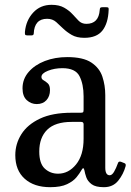

<svg xmlns="http://www.w3.org/2000/svg" viewBox="-20 -767 542 797"><path d="M43.5 -123Q43.5 -170 68.8 -210Q94 -250 145.8 -274.5Q197.5 -299 277.5 -299H314Q322.5 -299 324.8 -301Q327 -303 327 -312V-367Q327 -417.5 310 -450.8Q293 -484 239 -484Q206 -484 179 -473.2Q152 -462.5 152 -447.5Q152 -438.5 160.8 -433.8Q169.5 -429 178.5 -420.8Q187.5 -412.5 187.5 -393Q187.5 -367.5 172.8 -351.2Q158 -335 132.5 -335Q109 -335 91.2 -351.2Q73.5 -367.5 73.5 -400.5Q73.5 -439 98.8 -468.2Q124 -497.5 166.2 -513.8Q208.5 -530 259 -530Q325 -530 359 -507.5Q393 -485 405 -448.8Q417 -412.5 417 -372V-71Q417 -39.5 435.5 -39.5Q445 -39.5 453.5 -54Q462 -68.5 469.5 -89.5Q472 -98.5 482 -95.5L497 -89.5Q503.5 -87 501.5 -77.5Q492.5 -44 470.8 -17Q449 10 411.5 10H411Q377 10 360.5 -2.2Q344 -14.5 338.2 -31Q332.5 -47.5 330.5 -59.5Q327 -78 317 -59Q311 -48 297.8 -31.5Q284.5 -15 258.5 -2.5Q232.5 10 188.5 10Q121.5 10 82.5 -25Q43.5 -60 43.5 -123ZM143 -138Q143 -88 166 -67Q189 -46 221 -46Q264.5 -46 295.8 -84.5Q327 -123 327 -191V-251Q327 -261 317 -261H277.5Q209 -261 176 -228.5Q143 -196 143 -138ZM330 -610Q298.5 -610 277.8 -622Q257 -634 241 -649.5Q228.5 -662 213.2 -675.5Q198 -689 175.5 -689Q122.5 -689 120 -627Q119.5 -620 110 -620H94Q85.5 -620 84.2 -623.8Q83 -627.5 83.5 -635Q88 -682.5 117.8 -714.8Q147.5 -747 194 -747Q225.5 -747 246.2 -735.2Q267 -723.5 281.5 -707.5Q292.5 -695.5 305.5 -681.8Q318.5 -668 338.5 -668Q390 -668 394 -726Q394.5 -732 396.2 -734.5Q398 -737 405 -737H421.5Q428.5 -737 430 -734.5Q431.5 -732 431 -726Q429 -670.5 405.2 -640.2Q381.5 -610 330 -610Z"/></svg>

Font: Besley* Narrow
Style: Regular
Weight: 400
Width: 4
Designer: Owen Earl
Foundry: indestructible type*
Version: Version 3.000; ttfautohint (v1.8.3)